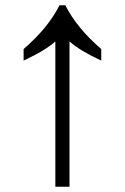

<svg xmlns="http://www.w3.org/2000/svg" viewBox="-20 -712 476 732"><path d="M191 0V-554Q152 -519 70 -481V-525Q163 -605 207 -692H229Q273 -605 366 -525V-481Q284 -519 245 -554V0Z"/></svg>

Font: lsinhala85
Style: Book
Weight: 400
Designer: Jelle Bosma - Monotype Design Team
Foundry: Monotype Imaging Inc.
Version: Version 2.003